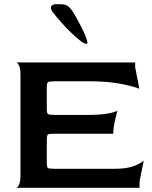

<svg xmlns="http://www.w3.org/2000/svg" viewBox="-20 -899 728 919"><path d="M57 0Q64 0 71 -14Q78 -28 78 -60V-540Q78 -572 71 -585.5Q64 -599 57 -600H627V-577L647 -474Q622 -485 559 -497.5Q496 -510 407 -510H245Q215 -510 209.5 -505.5Q204 -501 204 -480V-379Q204 -357 209.5 -353Q215 -349 244 -349H402Q460 -349 495.5 -355.5Q531 -362 542 -369Q538 -354 533 -334Q528 -314 525 -294Q522 -274 522 -259H244Q215 -259 209.5 -255.5Q204 -252 204 -229V-122Q204 -99 209 -95Q214 -91 244 -91H528Q586 -91 621.5 -104.5Q657 -118 668 -131L648 -31V0ZM394 -689Q384 -689 364.5 -704Q345 -719 321 -742Q297 -765 274 -791Q251 -817 234 -839Q219 -858 225 -868.5Q231 -879 249 -879H266Q293 -879 305.5 -869.5Q318 -860 329 -842Q341 -823 355 -797Q369 -771 380.5 -746.5Q392 -722 396.5 -705.5Q401 -689 394 -689Z"/></svg>

Font: Red Rose Medium
Style: Regular
Weight: 500
Designer: Jaikishan Patel
Version: Version 2.000